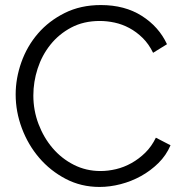

<svg xmlns="http://www.w3.org/2000/svg" viewBox="-20 -734 726 760"><path d="M42 -360Q42 -424 64.5 -487.5Q87 -551 130 -601Q173 -651 236 -682.5Q299 -714 379 -714Q474 -714 541.5 -671Q609 -628 641 -559L586 -525Q569 -560 544.5 -584Q520 -608 492 -623Q464 -638 434 -644.5Q404 -651 375 -651Q311 -651 262 -625Q213 -599 179.5 -557Q146 -515 129 -462.5Q112 -410 112 -356Q112 -297 132.5 -243Q153 -189 188.5 -147.5Q224 -106 272.5 -81.5Q321 -57 378 -57Q408 -57 439.5 -64.5Q471 -72 500.5 -88.5Q530 -105 555 -129.5Q580 -154 597 -189L655 -159Q638 -119 607 -88.5Q576 -58 538 -37Q500 -16 457.5 -5Q415 6 374 6Q301 6 240 -26Q179 -58 135 -109.5Q91 -161 66.5 -226.5Q42 -292 42 -360Z"/></svg>

Font: IngvarSans
Style: Regular
Weight: 400
Version: Version 1.000